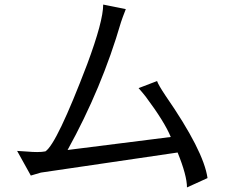

<svg xmlns="http://www.w3.org/2000/svg" viewBox="-20 -779 1040 841"><path d="M728 -179 276 -122Q426 -393 510 -682Q515 -698 531 -739L432 -759Q432 -686 362 -498Q229 -149 179 -116Q164 -113 143 -113Q123 -113 101 -115L55 -118L115 -10L159 -23Q309 -45 458.5 -67Q608 -89 758 -111Q799 -10 799 42L889 1Q872 -119 705 -360Q673 -408 668 -424L587 -393Q603 -375 618 -356Q701 -245 728 -179Z"/></svg>

Font: Sawarabi Gothic
Style: Regular
Weight: 400
Designer: mshio (mshio@users.sourceforge.jp)
Version: Version 20141215